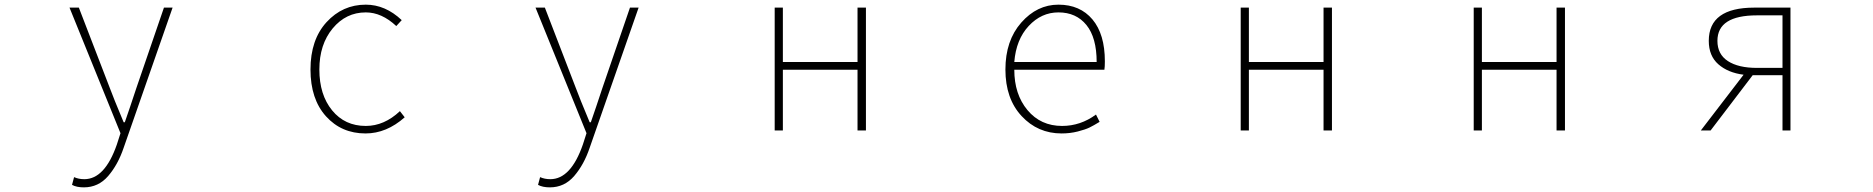

<svg xmlns="http://www.w3.org/2000/svg" viewBox="-20 -560 8040 824"><path d="M339.8 244.1Q308.6 244.1 289.1 233.4L297.9 200.2Q317.4 209 341.8 209Q429.7 209 481.4 60.5L497.1 11.7L278.3 -527.3H318.4L451.2 -182.6Q465.8 -142.6 510.7 -35.2H515.6Q537.1 -96.7 565.4 -182.6L683.6 -527.3H720.7L510.7 74.2Q486.3 146.5 444.3 195.3Q402.3 244.1 339.8 244.1Z M1548.8 12.7Q1445.3 12.7 1378.9 -61Q1312.5 -134.8 1312.5 -261.7Q1312.5 -389.6 1381.3 -464.8Q1450.2 -540 1549.8 -540Q1633.8 -540 1704.1 -473.6L1680.7 -448.2Q1618.2 -506.8 1549.8 -506.8Q1464.8 -506.8 1407.7 -438Q1350.6 -369.1 1350.6 -261.7Q1350.6 -153.3 1405.3 -86.4Q1460 -19.5 1549.8 -19.5Q1628.9 -19.5 1696.3 -83L1716.8 -56.6Q1638.7 12.7 1548.8 12.7Z M2339.8 244.1Q2308.6 244.1 2289.1 233.4L2297.9 200.2Q2317.4 209 2341.8 209Q2429.7 209 2481.4 60.5L2497.1 11.7L2278.3 -527.3H2318.4L2451.2 -182.6Q2465.8 -142.6 2510.7 -35.2H2515.6Q2537.1 -96.7 2565.4 -182.6L2683.6 -527.3H2720.7L2510.7 74.2Q2486.3 146.5 2444.3 195.3Q2402.3 244.1 2339.8 244.1Z M3304.7 0V-527.3H3339.8V-293.9H3660.2V-527.3H3696.3V0H3660.2V-260.7H3339.8V0Z M4536.1 12.7Q4433.6 12.7 4364.3 -62Q4294.9 -136.7 4294.9 -261.7Q4294.9 -385.7 4362.8 -462.9Q4430.7 -540 4522.5 -540Q4615.2 -540 4668.5 -476.6Q4721.7 -413.1 4721.7 -296.9Q4721.7 -273.4 4719.7 -260.7H4333Q4333 -155.3 4389.6 -87.4Q4446.3 -19.5 4538.1 -19.5Q4617.2 -19.5 4683.6 -68.4L4699.2 -37.1Q4673.8 -21.5 4655.8 -12.7Q4637.7 -3.9 4605 4.4Q4572.3 12.7 4536.1 12.7ZM4333 -293.9H4686.5Q4686.5 -398.4 4642.6 -452.6Q4598.6 -506.8 4522.5 -506.8Q4449.2 -506.8 4395 -448.7Q4340.8 -390.6 4333 -293.9Z M5304.7 0V-527.3H5339.8V-293.9H5660.2V-527.3H5696.3V0H5660.2V-260.7H5339.8V0Z M6304.7 0V-527.3H6339.8V-293.9H6660.2V-527.3H6696.3V0H6660.2V-260.7H6339.8V0Z M7629.9 -268.6V-494.1H7520.5Q7350.6 -494.1 7350.6 -384.8Q7350.6 -327.1 7395.5 -297.9Q7440.4 -268.6 7520.5 -268.6ZM7508.8 -527.3H7664.1V0H7629.9V-237.3H7502L7321.3 0H7279.3L7462.9 -239.3Q7395.5 -248 7354.5 -284.2Q7313.5 -320.3 7313.5 -384.8Q7313.5 -527.3 7508.8 -527.3Z"/></svg>

Font: GenEi Gothic M ExtraLight
Style: Regular
Weight: 200
Designer: o_tamon (Modified); [Source Han Sans]
Ryoko NISHIZUKA  (kana & ideographs); Paul D. Hunt (Latin, Greek & Cyrillic); Wenl
Version: Version 1.1a;Original Version 1.004